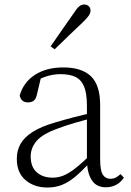

<svg xmlns="http://www.w3.org/2000/svg" viewBox="-20 -823 586 857"><path d="M191 14Q133 14 94 -19Q55 -52 55 -114Q55 -151 71.5 -180.5Q88 -210 125.5 -234Q163 -258 225 -276Q268 -289 312.5 -300.5Q357 -312 397 -321V-297Q357 -287 315.5 -275Q274 -263 237 -249Q170 -225 143.5 -194Q117 -163 117 -125Q117 -78 144 -54Q171 -30 215 -30Q240 -30 263.5 -39.5Q287 -49 316.5 -72Q346 -95 386 -134L392 -89H373Q341 -55 313 -32Q285 -9 256 2.5Q227 14 191 14ZM453 13Q411 13 390.5 -17.5Q370 -48 368 -102V-106V-350Q368 -407 355 -437.5Q342 -468 316 -480Q290 -492 250 -492Q220 -492 190 -483Q160 -474 128 -454L164 -482L145 -402Q141 -382 131 -374Q121 -366 105 -366Q74 -366 68 -397Q85 -456 136 -489Q187 -522 263 -522Q345 -522 386 -482.5Q427 -443 427 -354V-113Q427 -61 439 -43Q451 -25 473 -25Q486 -25 496 -30Q506 -35 518 -46L533 -30Q518 -8 497.5 2.5Q477 13 453 13ZM206 -616Q233 -655 259 -692.5Q285 -730 309 -764Q323 -786 333.5 -794.5Q344 -803 356 -803Q367 -803 375.5 -796Q384 -789 384 -775Q384 -765 376 -753Q368 -741 348 -722Q320 -696 288.5 -665.5Q257 -635 224 -603Z"/></svg>

Font: Noto Serif JP ExtraLight ExtraLight
Style: Regular
Weight: 250
Version: Version 2.003-H1;hotconv 1.1.1;makeotfexe 2.6.0